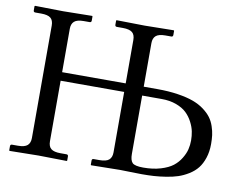

<svg xmlns="http://www.w3.org/2000/svg" viewBox="-72 -744 1068 844"><g transform="rotate(10 461.5 -322.5)"><path d="M551.3 -379.4H611.8Q663.1 -379.4 704.3 -373Q745.6 -366.7 773.9 -356.2Q802.2 -345.7 823 -330.1Q843.8 -314.5 856 -298.1Q868.2 -281.7 875.2 -260.7Q882.3 -239.7 884.5 -221.9Q886.7 -204.1 886.7 -182.6Q886.7 -147.9 877.4 -120.1Q868.2 -92.3 853.3 -73.5Q838.4 -54.7 815.4 -40.5Q792.5 -26.4 769.5 -18.8Q746.6 -11.2 717 -6.6Q687.5 -2 663.1 -0.5Q638.7 1 609.4 1Q590.3 1 558.3 0Q526.4 -1 512.7 -1L383.8 1L381.8 -1V-19.5Q381.8 -27.8 389.6 -27.8H416Q445.8 -27.8 458.3 -38.8Q470.7 -49.8 470.7 -71.8V-341.8H187V-71.8Q187 -48.3 199.7 -38.1Q212.4 -27.8 241.7 -27.8H268.1Q276.4 -27.8 276.4 -19.5V-1L274.4 1Q187.5 -1 148.4 -1L19.5 1L17.6 -1V-19.5Q17.6 -27.8 25.4 -27.8H51.8Q81.5 -27.8 94 -38.8Q106.4 -49.8 106.4 -71.8V-573.7Q106.4 -597.2 93.8 -607.4Q81.1 -617.7 51.8 -617.7H25.4Q17.1 -617.7 17.1 -626V-644.5L19 -646.5Q106 -644.5 145 -644.5L273.9 -646.5L275.9 -644.5V-626Q275.9 -617.7 268.1 -617.7H241.7Q211.9 -617.7 199.5 -606.7Q187 -595.7 187 -573.7V-379.9H470.7V-573.7Q470.7 -597.2 458 -607.4Q445.3 -617.7 416 -617.7H389.6Q381.3 -617.7 381.3 -626V-644.5L383.3 -646.5Q470.2 -644.5 509.3 -644.5L638.2 -646.5L640.1 -644.5V-626Q640.1 -617.7 632.3 -617.7H606Q576.2 -617.7 563.7 -606.7Q551.3 -595.7 551.3 -573.7ZM551.3 -339.8V-79.1Q551.3 -51.3 562 -40Q572.8 -28.8 610.8 -28.8Q654.3 -28.8 688.2 -39.1Q722.2 -49.3 742.2 -64.9Q762.2 -80.6 775.1 -102.1Q788.1 -123.5 792.7 -142.8Q797.4 -162.1 797.4 -182.6Q797.4 -202.6 793.5 -222.4Q789.6 -242.2 778.3 -263.9Q767.1 -285.6 750 -302Q732.9 -318.4 704.1 -329.1Q675.3 -339.8 638.7 -339.8Z"/></g></svg>

Font: Libertinage
Style: f
Weight: 400
Designer: OSP
Foundry: OSP
Version: Version 1.0; 2008; OFL relea